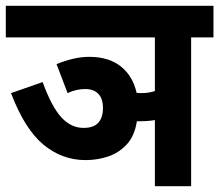

<svg xmlns="http://www.w3.org/2000/svg" viewBox="-20 -642 756 662"><path d="M175 -421Q202 -432 230.5 -439Q259 -446 288 -446Q355 -446 396.5 -413Q438 -380 451 -322Q459 -321 469 -321Q492 -321 514 -328V-513H0V-622H716V-513H639V0H514V-228Q491 -224 464 -224Q457 -224 452 -224Q444 -173 417 -144Q390 -115 353 -102.5Q316 -90 275 -90Q194 -90 129.5 -143.5Q65 -197 18 -321L127 -359Q158 -274 191.5 -237.5Q225 -201 268 -201Q303 -201 319 -219Q335 -237 335 -269Q335 -302 319 -318.5Q303 -335 274 -335Q258 -335 243 -331.5Q228 -328 213 -321Z"/></svg>

Font: Noto Sans Condensed
Style: Bold
Weight: 700
Width: 3
Designer: Monotype Design Team
Foundry: Monotype Imaging Inc.
Version: Version 2.013; ttfautohint (v1.8.4.7-5d5b)